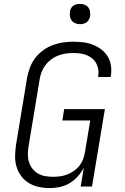

<svg xmlns="http://www.w3.org/2000/svg" viewBox="-20 -957 640 985"><path d="M234 8Q206 8 178.5 2Q151 -4 128 -18Q105 -32 89 -53.5Q73 -75 65 -101Q57 -127 57.5 -155.5Q58 -184 62 -213L119 -558Q124 -584 133.5 -610Q143 -636 160 -658.5Q177 -681 200 -698Q223 -715 249 -725Q275 -735 301.5 -739Q328 -743 354 -743Q381 -743 406.5 -740Q432 -737 455.5 -728Q479 -719 499 -704Q519 -689 532 -668Q545 -647 549 -621.5Q553 -596 549 -570Q549 -568 548.5 -566Q548 -564 547 -562H483Q483 -563 483.5 -564.5Q484 -566 484 -567Q487 -585 484 -602Q481 -619 473 -633.5Q465 -648 451.5 -658.5Q438 -669 422.5 -675Q407 -681 389.5 -683Q372 -685 354 -685Q335 -685 315.5 -682Q296 -679 277 -671.5Q258 -664 241.5 -651.5Q225 -639 212.5 -622Q200 -605 193 -586.5Q186 -568 183 -548L126 -203Q123 -183 123 -163Q123 -143 129 -124.5Q135 -106 147 -91Q159 -76 175.5 -66.5Q192 -57 212 -53.5Q232 -50 252 -50Q271 -50 289 -52.5Q307 -55 325 -62Q343 -69 359.5 -80.5Q376 -92 388 -107.5Q400 -123 406.5 -141Q413 -159 416 -177L443 -339H300L309 -397H518L452 0H394L410 -97Q398 -73 379 -52Q360 -31 336.5 -17Q313 -3 286.5 2.5Q260 8 234 8ZM390 -833Q378 -833 366.5 -837.5Q355 -842 348 -851Q341 -860 339 -872.5Q337 -885 339 -898Q340 -906 344.5 -914.5Q349 -923 356.5 -928Q364 -933 373 -935Q382 -937 390 -937Q403 -937 414.5 -932.5Q426 -928 433 -919Q440 -910 442 -897.5Q444 -885 442 -872Q440 -864 435.5 -855.5Q431 -847 423.5 -842Q416 -837 407.5 -835Q399 -833 390 -833Z"/></svg>

Font: Iosevka Curly Light Extended
Style: Italic
Weight: 300
Width: 7
Italic angle: -9°
Monospace: yes
Designer: Belleve Invis
Foundry: Belleve Invis
Version: Version 11.1.0; ttfautohint (v1.8.3)